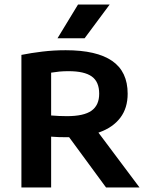

<svg xmlns="http://www.w3.org/2000/svg" viewBox="-20 -823 652 843"><path d="M74 0V-582Q116 -590.5 166 -596.5Q216 -602.5 268.5 -602.5Q404.5 -602.5 472.5 -555.5Q540.5 -508.5 540.5 -411.5Q540.5 -348.5 508.2 -306Q476 -263.5 416 -242Q356 -220.5 273.5 -220.5Q255.5 -220.5 238.5 -221Q221.5 -221.5 204.5 -223V0ZM445.5 0 243.5 -275H386.5L592.5 0ZM274 -313Q348 -313 381.8 -337Q415.5 -361 415.5 -411.5Q415.5 -464 383 -487.2Q350.5 -510.5 281 -510.5Q259.5 -510.5 241 -508.8Q222.5 -507 204.5 -504V-316Q224.5 -314.5 239 -313.8Q253.5 -313 274 -313ZM232.5 -655 322.5 -803H461.5L351.5 -655Z"/></svg>

Font: Encode Sans SC SemiBold
Style: Regular
Weight: 600
Version: Version 3.002